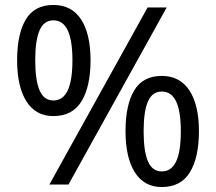

<svg xmlns="http://www.w3.org/2000/svg" viewBox="-20 -744 871 774"><path d="M195 -724Q269 -724 307 -665.5Q345 -607 345 -501Q345 -395 308.5 -335.5Q272 -276 195 -276Q124 -276 86.5 -335.5Q49 -395 49 -501Q49 -607 84 -665.5Q119 -724 195 -724ZM195 -662Q157 -662 139.5 -621.5Q122 -581 122 -501Q122 -421 139.5 -380Q157 -339 195 -339Q234 -339 253 -379.5Q272 -420 272 -501Q272 -581 253 -621.5Q234 -662 195 -662ZM652 -714 256 0H179L575 -714ZM632 -438Q705 -438 743.5 -379.5Q782 -321 782 -215Q782 -109 745.5 -49.5Q709 10 632 10Q561 10 523.5 -49.5Q486 -109 486 -215Q486 -321 521 -379.5Q556 -438 632 -438ZM632 -375Q594 -375 576.5 -335Q559 -295 559 -215Q559 -134 576.5 -93.5Q594 -53 632 -53Q671 -53 690 -93Q709 -133 709 -215Q709 -295 690 -335Q671 -375 632 -375Z"/></svg>

Font: eng115
Style: Regular
Weight: 400
Designer: Monotype Design Team
Foundry: Monotype Imaging Inc.
Version: Version 2.013